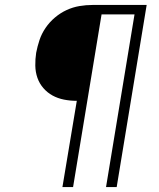

<svg xmlns="http://www.w3.org/2000/svg" viewBox="-20 -755 640 775"><path d="M232 0 290 -348Q263 -348 238 -353Q213 -358 192 -369.5Q171 -381 155 -399.5Q139 -418 131 -441Q123 -464 122.5 -490Q122 -516 126 -542Q131 -568 139.5 -593.5Q148 -619 164 -642.5Q180 -666 202 -684.5Q224 -703 249 -714.5Q274 -726 300.5 -730.5Q327 -735 354 -735H572L451 0H408L523 -697H390L275 0Z"/></svg>

Font: Iosevka SS04 XLt Ex
Style: Italic
Weight: 200
Width: 7
Italic angle: -9°
Monospace: yes
Designer: Belleve Invis
Foundry: Belleve Invis
Version: Version 19.0.0; ttfautohint (v1.8.4)